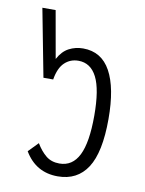

<svg xmlns="http://www.w3.org/2000/svg" viewBox="-72 -636 527 698"><g transform="rotate(10 191.5 -287.0)"><path d="M189 10Q108 10 66 -61L101 -97Q117 -70 137 -53.5Q157 -37 187 -37Q235 -37 258.5 -84Q282 -131 282 -230Q282 -327 259 -372Q236 -417 191 -417Q161 -417 140 -397Q119 -377 112 -334H76L28 -584H77L108 -409Q124 -439 148 -451.5Q172 -464 200 -464Q268 -464 301.5 -403Q335 -342 335 -227Q335 -104 298 -47Q261 10 189 10Z"/></g></svg>

Font: Noto Sans Thai ExtCond Light
Style: Regular
Weight: 300
Width: 2
Designer: Monotype Design Team
Foundry: Monotype Imaging Inc.
Version: Version 2.002; ttfautohint (v1.8.4.7-5d5b)